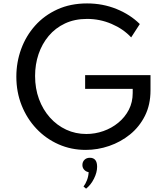

<svg xmlns="http://www.w3.org/2000/svg" viewBox="-20 -860 969 1122"><path d="M481 16Q550.5 16 617.8 -7Q685 -30 739.8 -74.2Q794.5 -118.5 827 -183.2Q859.5 -248 859.5 -332V-421H477.5V-340.5H755.5V-316.5Q755.5 -262.5 732.8 -218.5Q710 -174.5 671.2 -142.8Q632.5 -111 584 -94Q535.5 -77 484.5 -77Q421.5 -77 367 -102.2Q312.5 -127.5 271.5 -173.5Q230.5 -219.5 207.8 -281.2Q185 -343 185 -416Q185 -483.5 205.2 -543.5Q225.5 -603.5 264.5 -650Q303.5 -696.5 360 -723Q416.5 -749.5 489 -749.5Q564 -749.5 632.2 -720.2Q700.5 -691 746.5 -641.5L797 -719.5Q741 -775 660.8 -807.5Q580.5 -840 489 -840Q392 -840 315.2 -805Q238.5 -770 185 -710Q131.5 -650 103.5 -573Q75.5 -496 75.5 -412Q75.5 -322 106.5 -244.2Q137.5 -166.5 192.8 -108Q248 -49.5 321.8 -16.8Q395.5 16 481 16ZM483 242.5Q511 220.5 529.2 184Q547.5 147.5 547.5 114.5Q547.5 62 505 62Q485.5 62 473.5 74Q461.5 86 461.5 104.5Q461.5 120.5 472 132Q482.5 143.5 498 146Q497 170.5 488.2 193Q479.5 215.5 468 230Z"/></svg>

Font: Spartan Medium
Style: Regular
Weight: 500
Designer: Matt Bailey, Mirko Velimirovic
Foundry: Matt Bailey
Version: Version 1.003; ttfautohint (v1.8.3)